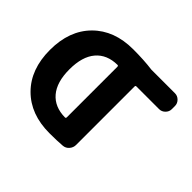

<svg xmlns="http://www.w3.org/2000/svg" viewBox="-164 -972 1214 1214"><g transform="rotate(45 443.5 -365.0)"><path d="M400 -600Q307 -599 256 -539Q205 -479 205 -365Q205 -251 256 -191Q307 -131 400 -130Q408 -130 408 -139V-591Q408 -600 400 -600ZM401 10Q232 10 131.5 -91Q31 -192 31 -365Q31 -538 131.5 -639Q232 -740 401 -740Q497 -740 573 -730H784Q807 -730 824 -713Q841 -696 841 -673V-645Q841 -622 824 -605Q807 -588 784 -588H581Q573 -588 573 -580V-57Q573 -33 557 -14.5Q541 4 517 6Q468 10 401 10Z"/></g></svg>

Font: Rounded Mplus 1c ExtraBold
Style: Regular
Weight: 800
Version: Version 1.059.20150529